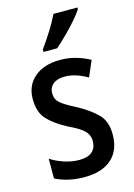

<svg xmlns="http://www.w3.org/2000/svg" viewBox="-118 -828 627 899"><g transform="rotate(-15 195.0 -378.0)"><path d="M356 -150Q356 -72 309 -31Q262 10 179 10Q135 10 100 1.5Q65 -7 37 -21V-117Q64 -99 101 -86.5Q138 -74 175 -74Q217 -74 237.5 -92.5Q258 -111 258 -144Q258 -172 238.5 -192.5Q219 -213 162 -240Q104 -270 70.5 -305.5Q37 -341 37 -405Q37 -472 83.5 -511Q130 -550 207 -550Q247 -550 282.5 -540Q318 -530 351 -512L318 -435Q293 -450 265 -459.5Q237 -469 208 -469Q172 -469 152 -452.5Q132 -436 132 -408Q132 -379 152.5 -361Q173 -343 230 -314Q287 -283 321.5 -248Q356 -213 356 -150ZM350 -757Q337 -737 312 -708.5Q287 -680 259 -652.5Q231 -625 209 -606H143V-618Q169 -654 193.5 -693Q218 -732 234 -766H350Z"/></g></svg>

Font: Noto Sans Myanmar Condensed Medium
Style: Regular
Weight: 500
Width: 3
Designer: Monotype Design Team
Foundry: Monotype Imaging Inc.
Version: Version 2.107; ttfautohint (v1.8.4.7-5d5b)